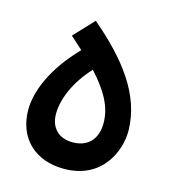

<svg xmlns="http://www.w3.org/2000/svg" viewBox="-82 -558 554 627"><g transform="rotate(15 195.0 -244.0)"><path d="M190 3C318 3 363 -102 362 -173C360 -293 281 -393 166 -491L103 -424L145 -386C61 -300 28 -215 28 -154C28 -58 92 3 190 3ZM195 -88C146 -88 119 -119 119 -164C119 -215 146 -278 198 -334C251 -276 277 -228 277 -174C277 -122 248 -88 195 -88Z"/></g></svg>

Font: Noto Sans Arabic Cond Med
Style: Regular
Weight: 500
Width: 3
Designer: Monotype Design Team, Nadine Chahine, Nizar Qandah and Khaled Hosny
Foundry: Monotype Imaging Inc.
Version: Version 2.012